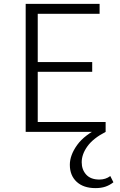

<svg xmlns="http://www.w3.org/2000/svg" viewBox="-20 -678 619 987"><path d="M523 0H112V-658H492V-607H174V-51H523ZM133 -309V-359H454V-309ZM471 289Q409 289 374 256.5Q339 224 339 169Q339 120 376.5 67.5Q414 15 501 -27L523 0Q459 33 429.5 74Q400 115 400 156Q400 194 423 219.5Q446 245 491 245Q507 245 521 240.5Q535 236 547 227L563 259Q544 274 522 281.5Q500 289 471 289Z"/></svg>

Font: Ysabeau Office Light
Style: Regular
Weight: 300
Designer: Christian Thalmann (Catharsis Fonts)
Version: Version 2.001;gftools[0.9.30]; featfreeze: tnum,lnum,ss02